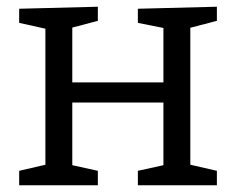

<svg xmlns="http://www.w3.org/2000/svg" viewBox="-20 -551 701 571"><path d="M37 0V-43L132 -65L115 -39V-487L136 -461L37 -483V-525L271 -531V-489L176 -464L195 -488V-284L173 -306H489L466 -284V-487L480 -465L390 -483V-525L625 -531V-489L529 -464L546 -488V-39L529 -65L625 -43V0H390V-43L481 -63L466 -39V-268L489 -246H173L195 -268V-39L180 -63L271 -43V0Z"/></svg>

Font: Pack4
Style: Regular
Weight: 400
Version: Version 2.002